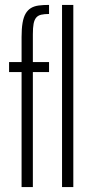

<svg xmlns="http://www.w3.org/2000/svg" viewBox="-20 -763 365 783"><path d="M68 0V-469H17V-510H68V-612Q68 -646 72 -669.5Q76 -693 84.5 -707.5Q93 -722 106 -730Q119 -738 137.5 -740.5Q156 -743 180 -743V-706Q161 -706 148 -703Q135 -700 127.5 -691Q120 -682 117 -666Q114 -650 114 -623V-510H180V-469H114V0ZM233 0V-743H279V0Z"/></svg>

Font: Saira UltraCondensed Light
Style: Regular
Weight: 300
Width: 1
Designer: Hector Gatti with collaboration of the Omnibus-Type team
Foundry: Omnibus-Type
Version: Version 1.101